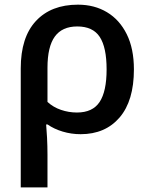

<svg xmlns="http://www.w3.org/2000/svg" viewBox="-20 -571 650 831"><path d="M559.6 -270.5Q559.6 -134.8 497.6 -62.5Q435.5 9.8 329.1 9.8Q288.6 9.8 251.2 -1.5Q213.9 -12.7 186 -32.2H179.7Q181.6 -11.2 183.6 24.9Q185.5 61 185.5 98.6V240.2H69.8V-274.9Q69.8 -409.7 135.5 -480.2Q201.2 -550.8 317.4 -550.8Q388.7 -550.8 443.1 -518.1Q497.6 -485.4 528.6 -422.9Q559.6 -360.4 559.6 -270.5ZM314.5 -456.5Q249 -456.5 217.3 -412.8Q185.5 -369.1 185.5 -277.3V-129.9Q210.4 -106.9 243.9 -95.5Q277.3 -84 313 -84Q380.9 -84 411.1 -129.6Q441.4 -175.3 441.4 -270.5Q441.4 -366.2 411.6 -411.4Q381.8 -456.5 314.5 -456.5Z"/></svg>

Font: Open Sans SemiBold
Style: Regular
Weight: 600
Designer: Monotype Design Team
Foundry: Monotype Imaging Inc.
Version: Version 3.003; ttfautohint (v1.8.4)